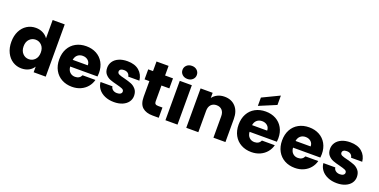

<svg xmlns="http://www.w3.org/2000/svg" viewBox="-19 -1691 5047 2556"><g transform="rotate(20 2505.0 -413.0)"><path d="M274 -566Q329 -566 374.5 -543Q420 -520 446 -481V-740H617V0H446V-80Q422 -40 377.5 -16Q333 8 274 8Q205 8 149 -27.5Q93 -63 60.5 -128.5Q28 -194 28 -280Q28 -366 60.5 -431Q93 -496 149 -531Q205 -566 274 -566ZM324 -417Q273 -417 237.5 -380.5Q202 -344 202 -280Q202 -216 237.5 -178.5Q273 -141 324 -141Q375 -141 410.5 -178Q446 -215 446 -279Q446 -343 410.5 -380Q375 -417 324 -417Z M1264 -238H877Q881 -186 910.5 -158.5Q940 -131 983 -131Q1047 -131 1072 -185H1254Q1240 -130 1203.5 -86Q1167 -42 1112 -17Q1057 8 989 8Q907 8 843 -27Q779 -62 743 -127Q707 -192 707 -279Q707 -366 742.5 -431Q778 -496 842 -531Q906 -566 989 -566Q1070 -566 1133 -532Q1196 -498 1231.5 -435Q1267 -372 1267 -288Q1267 -264 1264 -238ZM1092 -333Q1092 -377 1062 -403Q1032 -429 987 -429Q944 -429 914.5 -404Q885 -379 878 -333Z M1327 -183H1496Q1499 -154 1523 -136Q1547 -118 1582 -118Q1614 -118 1631.5 -130.5Q1649 -143 1649 -163Q1649 -187 1624 -198.5Q1599 -210 1543 -224Q1483 -238 1443 -253.5Q1403 -269 1374 -302.5Q1345 -336 1345 -393Q1345 -441 1371.5 -480.5Q1398 -520 1449.5 -543Q1501 -566 1572 -566Q1677 -566 1737.5 -514Q1798 -462 1807 -376H1649Q1645 -405 1623.5 -422Q1602 -439 1567 -439Q1537 -439 1521 -427.5Q1505 -416 1505 -396Q1505 -372 1530.5 -360Q1556 -348 1610 -336Q1672 -320 1711 -304.5Q1750 -289 1779.5 -254.5Q1809 -220 1810 -162Q1810 -113 1782.5 -74.5Q1755 -36 1703.5 -14Q1652 8 1584 8Q1511 8 1454 -17Q1397 -42 1364 -85.5Q1331 -129 1327 -183Z M2218 -145V0H2131Q2038 0 1986 -45.5Q1934 -91 1934 -194V-416H1866V-558H1934V-694H2105V-558H2217V-416H2105V-192Q2105 -167 2117 -156Q2129 -145 2157 -145Z M2297 -708Q2297 -748 2325.5 -774.5Q2354 -801 2399 -801Q2443 -801 2471.5 -774.5Q2500 -748 2500 -708Q2500 -669 2471.5 -642.5Q2443 -616 2399 -616Q2354 -616 2325.5 -642.5Q2297 -669 2297 -708ZM2484 -558V0H2313V-558Z M3163 -326V0H2993V-303Q2993 -359 2964 -390Q2935 -421 2886 -421Q2837 -421 2808 -390Q2779 -359 2779 -303V0H2608V-558H2779V-484Q2805 -521 2849 -542.5Q2893 -564 2948 -564Q3046 -564 3104.5 -500.5Q3163 -437 3163 -326Z M3805 -238H3418Q3422 -186 3451.5 -158.5Q3481 -131 3524 -131Q3588 -131 3613 -185H3795Q3781 -130 3744.5 -86Q3708 -42 3653 -17Q3598 8 3530 8Q3448 8 3384 -27Q3320 -62 3284 -127Q3248 -192 3248 -279Q3248 -366 3283.5 -431Q3319 -496 3383 -531Q3447 -566 3530 -566Q3611 -566 3674 -532Q3737 -498 3772.5 -435Q3808 -372 3808 -288Q3808 -264 3805 -238ZM3633 -333Q3633 -377 3603 -403Q3573 -429 3528 -429Q3485 -429 3455.5 -404Q3426 -379 3419 -333ZM3645 -701 3404 -600V-718L3645 -834Z M4421 -238H4034Q4038 -186 4067.5 -158.5Q4097 -131 4140 -131Q4204 -131 4229 -185H4411Q4397 -130 4360.5 -86Q4324 -42 4269 -17Q4214 8 4146 8Q4064 8 4000 -27Q3936 -62 3900 -127Q3864 -192 3864 -279Q3864 -366 3899.5 -431Q3935 -496 3999 -531Q4063 -566 4146 -566Q4227 -566 4290 -532Q4353 -498 4388.5 -435Q4424 -372 4424 -288Q4424 -264 4421 -238ZM4249 -333Q4249 -377 4219 -403Q4189 -429 4144 -429Q4101 -429 4071.5 -404Q4042 -379 4035 -333Z M4484 -183H4653Q4656 -154 4680 -136Q4704 -118 4739 -118Q4771 -118 4788.5 -130.5Q4806 -143 4806 -163Q4806 -187 4781 -198.5Q4756 -210 4700 -224Q4640 -238 4600 -253.5Q4560 -269 4531 -302.5Q4502 -336 4502 -393Q4502 -441 4528.5 -480.5Q4555 -520 4606.5 -543Q4658 -566 4729 -566Q4834 -566 4894.5 -514Q4955 -462 4964 -376H4806Q4802 -405 4780.5 -422Q4759 -439 4724 -439Q4694 -439 4678 -427.5Q4662 -416 4662 -396Q4662 -372 4687.5 -360Q4713 -348 4767 -336Q4829 -320 4868 -304.5Q4907 -289 4936.5 -254.5Q4966 -220 4967 -162Q4967 -113 4939.5 -74.5Q4912 -36 4860.5 -14Q4809 8 4741 8Q4668 8 4611 -17Q4554 -42 4521 -85.5Q4488 -129 4484 -183Z"/></g></svg>

Font: IBM-Poppins
Style: Poppins-Bold
Weight: 700
Designer: Mike Abbink, Paul van der Laan, Pieter van Rosmalen, Ben Mitchell, Mark Frömberg
Foundry: Bold Monday
Version: Version 1.1